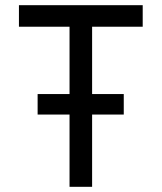

<svg xmlns="http://www.w3.org/2000/svg" viewBox="-20 -720 623 740"><path d="M125 -278.5V-357.5H457V-278.5ZM248 0V-617H53V-700H530V-617H335V0Z"/></svg>

Font: Overpass
Style: Regular
Weight: 400
Designer: Delve Withrington, Dave Bailey, Thomas Jockin
Foundry: Delve Fonts LLC
Version: Version 4.000